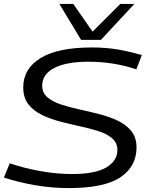

<svg xmlns="http://www.w3.org/2000/svg" viewBox="-23 -953 773 983"><path d="M703 -671 675 -598Q618 -617 557.5 -627Q497 -637 428 -637Q317 -637 255 -605Q193 -573 193 -514Q193 -478 219 -455.5Q245 -433 288 -418.5Q331 -404 382.5 -393Q434 -382 486 -368.5Q538 -355 581 -334.5Q624 -314 650 -281Q676 -248 676 -198Q676 -101 593.5 -45.5Q511 10 329 10Q244 10 158.5 -4.5Q73 -19 -3 -44L27 -117Q96 -93 181 -77.5Q266 -62 346 -62Q465 -62 521.5 -96Q578 -130 578 -184Q578 -221 552 -244Q526 -267 483 -281Q440 -295 388.5 -306Q337 -317 285.5 -330.5Q234 -344 191 -365Q148 -386 122 -419.5Q96 -453 96 -506Q96 -601 184.5 -655.5Q273 -710 448 -710Q516 -710 575 -700.5Q634 -691 703 -671ZM665 -933 494 -749H392L281 -933H352L451 -791L593 -933Z"/></svg>

Font: Georama Extended
Style: Italic
Weight: 400
Width: 7
Italic angle: -9°
Designer: Jean-Baptiste Levee
Foundry: Production Type
Version: Version 1.000